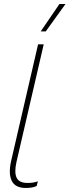

<svg xmlns="http://www.w3.org/2000/svg" viewBox="-20 -924 345 953"><path d="M182 -768 275 -904H305L207 -768ZM108 9Q56 9 38.5 -26Q21 -61 35 -124L169 -704H197L62 -121Q50 -68 62.5 -42Q75 -16 116 -16Q133 -16 145 -18Q157 -20 168 -24L162 -1Q143 9 108 9Z"/></svg>

Font: Prodigy Sans ExtraLight
Style: Italic
Weight: 200
Italic angle: -13°
Designer: Wei Huang
Foundry: Wei Huang
Version: Version 1.003; ttfautohint (v1.8.3)